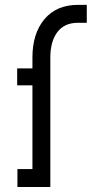

<svg xmlns="http://www.w3.org/2000/svg" viewBox="-20 -749 392 769"><path d="M292 -657.7Q237.8 -657.7 209.7 -620.4Q181.6 -583 181.6 -518.6V0H49.8V-71.8H109.9V-407.2H48.8V-475.1H109.9V-518.6Q109.9 -615.2 158.2 -672.4Q206.5 -729.5 292 -729.5H327.6V-657.7Z"/></svg>

Font: Eligible
Style: Regular
Weight: 500
Version: Version 1.1